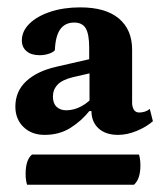

<svg xmlns="http://www.w3.org/2000/svg" viewBox="-20 -757 444 521"><path d="M100.9 -391Q65.8 -391 43.7 -412.4Q21.7 -433.8 21.7 -467.8Q21.7 -509 50.9 -536.4Q80.1 -563.7 132.1 -575.7L230.5 -598.2L222 -584.5V-627.8Q222 -664.3 212.7 -680.1Q203.4 -695.8 181.3 -695.8Q156.6 -695.8 143.5 -677.5Q130.4 -659.2 128.9 -620.7Q124 -614.9 112.4 -611.1Q100.7 -607.2 87.3 -607.2Q65 -607.2 52.2 -618Q39.3 -628.7 39.3 -647.2Q39.3 -672.5 60 -692.8Q80.7 -713.2 116.8 -725.1Q152.9 -737 197.8 -737Q266.4 -737 302.4 -706.9Q338.5 -676.7 338.5 -622.2V-478.7Q338.5 -467 343.2 -459.3Q348 -451.7 357.9 -451.7Q365.9 -451.7 373.4 -454.2Q380.9 -456.8 386.5 -461.4L394.9 -428.1Q376.8 -412.4 350.9 -401.7Q325 -391 300.1 -391Q266.7 -391 247.4 -408.6Q228.2 -426.3 228.2 -455.6H222.4Q200.7 -428.5 170.7 -409.7Q140.7 -391 100.9 -391ZM159.9 -457.7Q180.5 -457.7 201 -468.7Q221.6 -479.7 238.7 -501.2L222.9 -473.4V-562.8L235.6 -560.8L177.2 -547.4Q148.3 -540.3 135.9 -526.9Q123.6 -513.5 123.6 -495Q123.6 -476.4 133.6 -467.1Q143.7 -457.7 159.9 -457.7ZM343.6 -255.7H53.5Q52 -260.1 50.8 -267.4Q49.5 -274.7 49.5 -284.8Q49.5 -323.7 67 -337.7H357.1Q358.6 -333.4 359.8 -325.6Q361 -317.8 361 -308.1Q361 -271.3 343.6 -255.7Z"/></svg>

Font: Pitagon Serif
Style: Regular
Weight: 400
Designer: Travis Tran
Foundry: Pitagon
Version: Version 1.000;gftools[0.9.26]